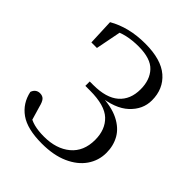

<svg xmlns="http://www.w3.org/2000/svg" viewBox="-210 -872 1015 1015"><g transform="rotate(45 297.5 -364.5)"><path d="M272.9 16.1Q163.6 16.1 107.6 -23.8Q51.6 -63.6 36.7 -134.4Q41.9 -149.9 52.7 -157.9Q63.5 -165.9 77.8 -165.9Q97.7 -165.9 108.3 -154Q118.9 -142 125.9 -113.1L152.4 -23.1L117.2 -56.1Q147.4 -34.5 179.6 -26.3Q211.8 -18 254.7 -18Q346.5 -18 402.6 -64.8Q458.6 -111.6 458.6 -197.1Q458.6 -274.2 411.9 -318.4Q365.3 -362.5 254.8 -362.5H219.8V-395.4H246.2Q342.6 -395.4 391.1 -437.6Q439.5 -479.8 439.5 -556.3Q439.5 -626.2 400.8 -667.7Q362.2 -709.3 271.3 -709.3Q225.7 -709.3 186.4 -700.5Q147.1 -691.7 110.6 -670.8V-695.2L153 -708.8L121.4 -547.5H80L74 -693Q118 -718.5 170.8 -731.7Q223.6 -744.9 285.8 -744.9Q405.2 -744.9 464.2 -693.8Q523.2 -642.8 523.2 -557.2Q523.2 -489.6 469.2 -439Q415.1 -388.4 306.3 -377.6V-385.8Q395.2 -382.8 448.2 -356.1Q501.2 -329.4 525.3 -286.8Q549.3 -244.3 549.3 -191.3Q549.3 -133.3 516.7 -86.1Q484 -39 422.2 -11.5Q360.5 16.1 272.9 16.1Z"/></g></svg>

Font: Noto Serif KR ExtraLight
Style: Regular
Weight: 200
Designer: Ryoko NISHIZUKA 西塚涼子 (kana & ideographs); Frank Grießhammer (Latin, Greek & Cyrillic); Wenlong ZHANG 张文龙 (bopomofo); San
Foundry: Adobe
Version: Version 2.002-H1;hotconv 1.1.0;makeotfexe 2.6.0